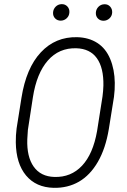

<svg xmlns="http://www.w3.org/2000/svg" viewBox="-20 -901 617 931"><path d="M240.2 9.8Q154.8 7.8 106.4 -50Q58.1 -107.9 56.6 -210.4Q56.2 -244.6 60.5 -278.3L84 -426.3Q106.9 -571.3 178 -647.2Q249 -723.1 354 -720.7Q411.1 -719.2 452.1 -692.6Q493.2 -666 514.4 -615Q535.6 -564 536.6 -499.5Q537.1 -465.3 532.7 -431.6L507.8 -275.9Q492.2 -181.2 454.6 -116.2Q417 -51.3 362.8 -20Q308.6 11.2 240.2 9.8ZM477.1 -433.6Q480.5 -459 481.4 -486.3Q482.9 -572.3 449.7 -618.7Q416.5 -665 350.1 -667Q266.1 -669.4 211.9 -607.4Q157.7 -545.4 139.6 -429.7L115.2 -271L112.3 -225.6Q109.4 -141.1 143.3 -93Q177.2 -44.9 243.7 -43Q324.2 -40.5 377.7 -97.4Q431.2 -154.3 450.7 -265.6ZM237.3 -840.3Q238.3 -856.9 250 -868.7Q261.7 -880.4 278.8 -880.9Q295.9 -881.3 306.9 -869.4Q317.9 -857.4 316.4 -840.3Q315.4 -823.7 303.5 -812.5Q291.5 -801.3 274.9 -800.8Q257.8 -800.8 247.1 -812Q236.3 -823.2 237.3 -840.3ZM444.8 -839.8Q445.8 -856.4 457.5 -868.2Q469.2 -879.9 486.3 -880.4Q503.4 -880.9 514.2 -868.9Q524.9 -856.9 523.9 -839.8Q522.9 -823.2 511 -812Q499 -800.8 482.4 -800.3Q465.3 -800.3 454.6 -811.5Q443.8 -822.8 444.8 -839.8Z"/></svg>

Font: TypoPRO Roboto
Style: Italic
Weight: 300
Italic angle: -12°
Designer: Google
Version: Version 2.136; 2016